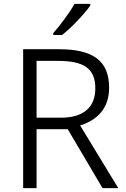

<svg xmlns="http://www.w3.org/2000/svg" viewBox="-20 -967 647 987"><path d="M444 -938V-947H363C338 -902 288 -835 254 -797V-787H299C348 -825 416 -898 444 -938ZM283 -714H99V0H168V-303H328L507 0H588L392 -322C474 -348 541 -404 541 -516C541 -656 456 -714 283 -714ZM278 -654C408 -654 470 -617 470 -513C470 -415 409 -362 293 -362H168V-654Z"/></svg>

Font: Noto Kufi Arabic Light
Style: Regular
Weight: 300
Designer: Monotype Design Team, David Williams, Khaled Hosny
Foundry: Google LLC
Version: Version 2.109